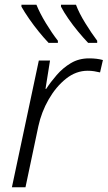

<svg xmlns="http://www.w3.org/2000/svg" viewBox="-20 -786 452 806"><path d="M30 0 143 -532H190L171 -413H174Q192 -441 218 -471Q244 -501 277.5 -521Q311 -541 354 -541Q387 -541 412 -534L400 -482Q388 -485 375 -487Q362 -489 348 -489Q299 -489 257 -455.5Q215 -422 184.5 -369Q154 -316 141 -256L87 0ZM350 -606Q330 -627 308 -653.5Q286 -680 267 -707.5Q248 -735 236 -758V-766H299Q312 -731 338 -689Q364 -647 388 -615V-606ZM184 -606Q164 -627 142.5 -653.5Q121 -680 102 -707.5Q83 -735 70 -758V-766H133Q147 -731 172.5 -689Q198 -647 223 -615V-606Z"/></svg>

Font: Noto Sans Light
Style: Italic
Weight: 300
Italic angle: -12°
Designer: Monotype Design Team
Foundry: Monotype Imaging Inc.
Version: Version 2.013; ttfautohint (v1.8.4.7-5d5b)